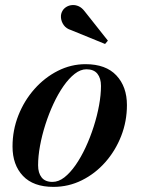

<svg xmlns="http://www.w3.org/2000/svg" viewBox="-20 -721 550 751"><path d="M189 10Q110.5 10 69.8 -33Q29 -76 29 -148Q29 -212 52 -270Q75 -328 115 -373Q155 -418 206.5 -444Q258 -470 314.5 -470Q394 -470 435.2 -426Q476.5 -382 476.5 -310Q476.5 -246.5 454 -189Q431.5 -131.5 391.8 -86.5Q352 -41.5 300 -15.8Q248 10 189 10ZM185.5 -9.5Q209 -9.5 231.8 -27.2Q254.5 -45 275.8 -75.5Q297 -106 315 -144.8Q333 -183.5 346.5 -225.8Q360 -268 367.5 -309Q375 -350 375 -385Q375 -415 361 -432.5Q347 -450 318 -450Q295 -450 272.2 -432.2Q249.5 -414.5 228.2 -384Q207 -353.5 189 -314.8Q171 -276 157.5 -233.8Q144 -191.5 136.5 -150.5Q129 -109.5 129 -74.5Q129 -44.5 142.8 -27Q156.5 -9.5 185.5 -9.5ZM391 -549 257.5 -603.5Q239.5 -609 229.8 -622.2Q220 -635.5 218.5 -651.5Q217 -667.5 225.5 -680.5Q231 -689 241 -694.8Q251 -700.5 263.2 -701.2Q275.5 -702 287.8 -696.5Q300 -691 310.5 -677.5L402 -562Z"/></svg>

Font: Bodoni Moda 11pt SemiBold
Style: Italic
Weight: 600
Italic angle: -13°
Designer: Owen Earl
Foundry: indestructible type
Version: Version 2.004